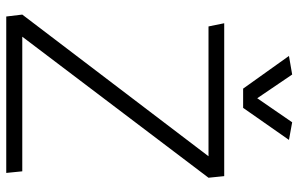

<svg xmlns="http://www.w3.org/2000/svg" viewBox="-186 -746 932 599"><g transform="rotate(90 279.5 -446.0)"><path d="M514 -50H94L534 -631L529 -680H52L62 -631H467L25 -50L31 0H519ZM286 -783 212 -892 154 -882 256 -739H316L416 -882L361 -892Z"/></g></svg>

Font: Catamaran Light
Style: Regular
Weight: 300
Designer: Pria Ravichandran
Version: Version 2.000